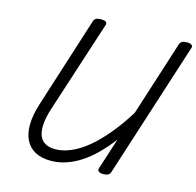

<svg xmlns="http://www.w3.org/2000/svg" viewBox="-140 -1161 1356 1326"><g transform="rotate(15 538.0 -498.0)"><path d="M336 19Q270 19 225 -5Q180 -29 156.5 -75.5Q133 -122 134 -187.5Q135 -253 161 -336L369 -988Q374 -1002 385.5 -1008.5Q397 -1015 421 -1015Q444 -1015 455 -1008Q466 -1001 461 -985L247 -325Q226 -259 223 -210.5Q220 -162 233 -130Q246 -98 274.5 -82Q303 -66 344 -66Q387 -66 432.5 -81.5Q478 -97 524.5 -127.5Q571 -158 619 -204.5Q667 -251 715.5 -312.5Q764 -374 812 -451L984 -988Q989 -1002 1001.5 -1008.5Q1014 -1015 1036 -1015Q1058 -1015 1068.5 -1007Q1079 -999 1074 -985L762 -14Q758 0 745 7Q732 14 710 14Q688 14 678 5.5Q668 -3 672 -16L745 -242Q697 -179 647.5 -130Q598 -81 546.5 -48Q495 -15 442.5 2Q390 19 336 19Z"/></g></svg>

Font: Playwrite AU VIC
Style: Regular
Weight: 400
Designer: Veronika Burian, José Scaglione
Foundry: TypeTogether
Version: Version 1.002